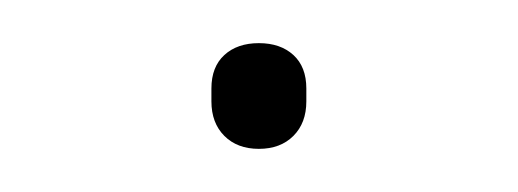

<svg xmlns="http://www.w3.org/2000/svg" viewBox="-20 -456 240 89"><path d="M100 -387Q90 -387 84 -393Q78 -399 78 -409V-415Q78 -425 84 -430.5Q90 -436 100 -436Q110 -436 116 -430.5Q122 -425 122 -415V-409Q122 -399 116 -393Q110 -387 100 -387Z"/></svg>

Font: Sofia Sans Thin
Style: Regular
Weight: 250
Designer: Botio Nikoltchev, Ani Petrova
Foundry: lettersoup
Version: Version 4.101